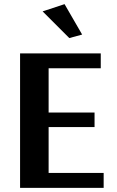

<svg xmlns="http://www.w3.org/2000/svg" viewBox="-20 -908 564 928"><path d="M315 -724 186 -853 292 -888 377 -741ZM77 0V-650H467V-578H215V-364H437V-294H215V-72H481V0Z"/></svg>

Font: Arsenal
Style: Bold
Weight: 700
Designer: Andrij Shevchenko
Foundry: Stairsfor
Version: Version 2.001;PS 002.001;hotconv 1.0.88;makeotf.lib2.5.64775